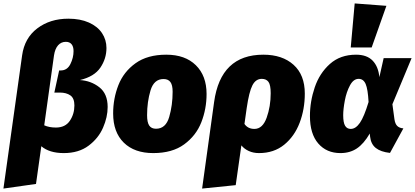

<svg xmlns="http://www.w3.org/2000/svg" viewBox="-49 -873 2421 1120"><path d="M80 -550Q94 -651 168.5 -707.5Q243 -764 350 -764Q419 -764 469.5 -741.5Q520 -719 546 -680Q572 -641 572 -593Q572 -531 536.5 -478.5Q501 -426 417 -406Q482 -402 530.5 -364Q579 -326 579 -249Q579 -190 552 -128Q525 -66 467.5 -23Q410 20 323 20Q239 20 192 -20L161 200L-29 227ZM385 -258Q385 -300 361.5 -316.5Q338 -333 300 -333H268L296 -462H305Q343 -462 361.5 -499Q380 -536 380 -575Q380 -601 368.5 -615Q357 -629 335 -629Q308 -629 290 -609Q272 -589 266 -550L209 -142Q238 -129 277 -129Q332 -129 358.5 -168.5Q385 -208 385 -258Z M611 -211Q611 -298 641.5 -376Q672 -454 741.5 -504Q811 -554 921 -554Q1031 -554 1093.5 -492.5Q1156 -431 1156 -325Q1156 -238 1125.5 -160Q1095 -82 1025.5 -31Q956 20 845 20Q735 20 673 -41Q611 -102 611 -211ZM958 -338Q958 -377 945 -394.5Q932 -412 905 -412Q849 -412 829 -345.5Q809 -279 809 -201Q809 -159 821.5 -140.5Q834 -122 861 -122Q918 -122 938 -190.5Q958 -259 958 -338Z M1729 -327Q1729 -236 1699 -157Q1669 -78 1609 -29Q1549 20 1462 20Q1429 20 1402.5 8Q1376 -4 1359 -25L1326 207L1130 227L1200 -278Q1238 -554 1487 -554Q1598 -554 1663.5 -495Q1729 -436 1729 -327ZM1530 -329Q1530 -378 1517 -395.5Q1504 -413 1478 -413Q1443 -413 1423.5 -375.5Q1404 -338 1390 -242L1377 -150Q1397 -121 1435 -121Q1483 -121 1506.5 -186.5Q1530 -252 1530 -329Z M2164 -423 2189 -534H2352L2240 -265L2252 -177Q2256 -150 2268.5 -138Q2281 -126 2304 -124L2226 19Q2172 13 2143.5 -9.5Q2115 -32 2110 -75L2108 -94Q2073 -34 2032.5 -7Q1992 20 1937 20Q1856 20 1807.5 -36Q1759 -92 1759 -196Q1759 -281 1787 -363.5Q1815 -446 1875.5 -500Q1936 -554 2028 -554Q2091 -554 2124.5 -519.5Q2158 -485 2164 -423ZM1953 -201Q1953 -158 1964 -139.5Q1975 -121 1997 -121Q2026 -121 2050.5 -156.5Q2075 -192 2101 -278Q2097 -353 2084 -383Q2071 -413 2043 -413Q2013 -413 1992.5 -375Q1972 -337 1962.5 -286.5Q1953 -236 1953 -201ZM2205 -839 2119 -596H1997L2020 -853Z"/></svg>

Font: FiraGO Heavy
Style: Italic
Weight: 900
Italic angle: -8°
Designer: bBox Type GmbH
Foundry: bBox Type GmbH
Version: Version 1.001